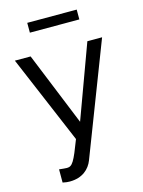

<svg xmlns="http://www.w3.org/2000/svg" viewBox="-136 -791 818 1095"><g transform="rotate(-15 272.5 -243.5)"><path d="M136 -654H428V-712H136ZM95 142V220C113 224 125 225 137 225C212 225 255 184 273 137L527 -522H440L281 -89L105 -522H12L233 0C186 123 173 146 141 146C132 146 112 144 95 142Z"/></g></svg>

Font: FIGSv2-sans-serif Medium
Style: Regular
Weight: 500
Designer: Matt McInerney, Pablo Impallari, Rodrigo Fuenzalida,Mirko Velimirovic
Foundry: Matt McInerney, Pablo Impallari, Rodrigo Fuenzalida
Version: Version 4.021;hotconv 1.0.109;makeotfexe 2.5.65596